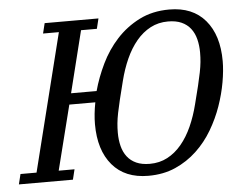

<svg xmlns="http://www.w3.org/2000/svg" viewBox="-72 -772 1064 846"><g transform="rotate(-5 459.5 -349.0)"><path d="M551 12Q448 12 392 -54Q336 -120 336 -235Q336 -257 338.5 -281Q341 -305 346 -331H231L159 -45H229L218 0H-21L-10 -45H61L213 -653H143L154 -698H392L381 -653H311L243 -380H356Q372 -439 400.5 -498Q429 -557 472 -604Q515 -651 573 -680.5Q631 -710 706 -710Q809 -710 865 -644Q921 -578 921 -463Q921 -422 912 -370.5Q903 -319 884.5 -266Q866 -213 836.5 -163Q807 -113 765.5 -74Q724 -35 671 -11.5Q618 12 551 12ZM562 -40Q605 -40 640 -58.5Q675 -77 702.5 -110Q730 -143 750 -187.5Q770 -232 783 -284Q795 -330 803 -363.5Q811 -397 816 -422Q821 -447 823 -467.5Q825 -488 825 -509Q825 -541 818 -568.5Q811 -596 795.5 -616Q780 -636 755.5 -647Q731 -658 696 -658Q653 -658 618 -639.5Q583 -621 555.5 -588Q528 -555 508 -510.5Q488 -466 475 -414Q463 -367 455 -334Q447 -301 442 -276Q437 -251 435 -230.5Q433 -210 433 -189Q433 -157 440 -129.5Q447 -102 462.5 -82Q478 -62 502.5 -51Q527 -40 562 -40Z"/></g></svg>

Font: IBM Plex Serif Text
Style: Italic
Weight: 450
Italic angle: -14°
Designer: Mike Abbink, Paul van der Laan, Pieter van Rosmalen
Foundry: Bold Monday
Version: Version 3.001